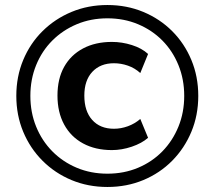

<svg xmlns="http://www.w3.org/2000/svg" viewBox="-20 -735 855 765"><path d="M408 10Q331 10 265 -17.5Q199 -45 149.5 -94.5Q100 -144 72.5 -210Q45 -276 45 -353Q45 -430 72.5 -496Q100 -562 149.5 -611Q199 -660 265 -687.5Q331 -715 408 -715Q485 -715 551 -687.5Q617 -660 666 -611Q715 -562 742.5 -496Q770 -430 770 -353Q770 -276 742.5 -210Q715 -144 666 -94.5Q617 -45 551 -17.5Q485 10 408 10ZM426 -137Q360 -137 311 -163.5Q262 -190 235.5 -239Q209 -288 209 -354Q209 -421 235.5 -468.5Q262 -516 311 -542Q360 -568 426 -568Q466 -568 505.5 -555.5Q545 -543 570 -520L539 -444Q517 -464 489.5 -473.5Q462 -483 434 -483Q380 -483 348 -449Q316 -415 316 -354Q316 -292 347.5 -257Q379 -222 434 -222Q462 -222 489.5 -232Q517 -242 539 -261L570 -186Q545 -164 505 -150.5Q465 -137 426 -137ZM408 -43Q474 -43 530 -66.5Q586 -90 627 -132Q668 -174 691 -230.5Q714 -287 714 -353Q714 -419 691 -475.5Q668 -532 627 -573.5Q586 -615 530 -638.5Q474 -662 408 -662Q342 -662 286 -638.5Q230 -615 188.5 -573.5Q147 -532 124 -475.5Q101 -419 101 -353Q101 -287 124 -230.5Q147 -174 188.5 -132Q230 -90 286 -66.5Q342 -43 408 -43Z"/></svg>

Font: Nunito Sans 11pt
Style: Bold
Weight: 700
Version: Version 3.101;gftools[0.9.27]